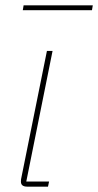

<svg xmlns="http://www.w3.org/2000/svg" viewBox="-20 -696 366 716"><path d="M159 0H81Q70 0 64 -4.5Q58 -9 58 -19Q58 -24 58.5 -27.5Q59 -31 60 -35L155 -506H176L78 -19H163ZM65 -658 68 -676H326L323 -658Z"/></svg>

Font: IBM Plex Sans Thin
Style: Italic
Weight: 250
Italic angle: -11.31°
Designer: Mike Abbink, Paul van der Laan, Pieter van Rosmalen
Foundry: Bold Monday
Version: Version 3.201